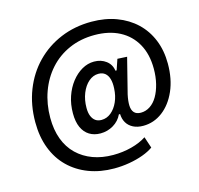

<svg xmlns="http://www.w3.org/2000/svg" viewBox="-117 -860 1122 1083"><g transform="rotate(-15 444.0 -318.5)"><path d="M420 98Q339 98 272 72.5Q205 47 156.5 -0.5Q108 -48 82 -116Q56 -184 56 -269Q56 -370 89.5 -455.5Q123 -541 184 -603.5Q245 -666 327.5 -700.5Q410 -735 508 -735Q588 -735 653.5 -710.5Q719 -686 766 -641.5Q813 -597 838.5 -534.5Q864 -472 864 -395Q864 -306 834 -237.5Q804 -169 753 -130.5Q702 -92 640 -92Q606 -92 581.5 -104.5Q557 -117 544 -139Q531 -161 530 -190H523Q506 -154 471.5 -133.5Q437 -113 396 -113Q359 -113 331.5 -130Q304 -147 289 -180Q274 -213 274 -262Q274 -315 289.5 -360.5Q305 -406 332 -440.5Q359 -475 393 -494.5Q427 -514 464 -514Q505 -514 534 -492Q563 -470 568 -433H575L596 -495L652 -492L600 -286Q592 -249 593 -222.5Q594 -196 607 -181.5Q620 -167 646 -167Q675 -167 700 -183.5Q725 -200 742.5 -230Q760 -260 770 -300.5Q780 -341 780 -388Q780 -473 746 -533.5Q712 -594 650.5 -626Q589 -658 505 -658Q424 -658 357 -628.5Q290 -599 242.5 -546Q195 -493 169.5 -422.5Q144 -352 144 -271Q144 -201 164.5 -146Q185 -91 224 -53.5Q263 -16 316 3.5Q369 23 434 23Q490 23 541.5 9.5Q593 -4 629 -28L651 38Q626 56 589 69.5Q552 83 508.5 90.5Q465 98 420 98ZM421 -185Q452 -185 477 -205.5Q502 -226 517.5 -260.5Q533 -295 535 -338Q537 -370 530.5 -393Q524 -416 509 -428.5Q494 -441 470 -441Q439 -441 413 -418.5Q387 -396 371.5 -357.5Q356 -319 356 -272Q356 -243 364 -224Q372 -205 386 -195Q400 -185 421 -185Z"/></g></svg>

Font: Mona Sans ExtraLight
Style: Bold Italic
Weight: 700
Italic angle: -11.6951°
Version: Version 2.000